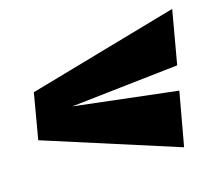

<svg xmlns="http://www.w3.org/2000/svg" viewBox="-78 -597 819 707"><g transform="rotate(-15 331.0 -243.0)"><path d="M542 8.5 30 -155.5 60 -330.5 631.5 -495 595.5 -289.5 183 -243.5 579 -197.5Z"/></g></svg>

Font: Anybody UltraExpanded ExtraBold
Style: Italic
Weight: 800
Width: 9
Italic angle: -10°
Designer: Tyler Finck
Foundry: Etcetera Type Company
Version: Version 1.010; ttfautohint (v1.8.3) -l 8 -r 50 -G 200 -x 14 